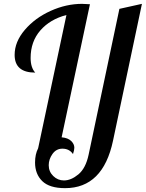

<svg xmlns="http://www.w3.org/2000/svg" viewBox="-20 -770 757 997"><path d="M56 -485Q56 -553 109 -615Q162 -677 243 -713.5Q324 -750 406 -750Q421 -750 447 -748L300 -57Q333 -54 349.5 -38Q366 -22 366 -3Q366 9 359 30Q340 2 304 2Q272 2 252.5 29.5Q233 57 233 88Q233 121 256.5 144Q280 167 312 167Q349 167 387 135.5Q425 104 440 34L600 -724L717 -750L567 -40Q515 207 318 207Q237 207 199.5 170.5Q162 134 162 74Q162 31 178 0L325 -692Q240 -670 189.5 -612Q139 -554 139 -469Q139 -419 163 -393Q56 -393 56 -485Z"/></svg>

Font: Lobster Two
Style: Italic
Weight: 400
Designer: Pablo Impallari
Foundry: Pablo Impallari. www.impallari.com
Version: Version 1.006